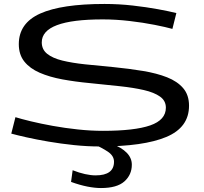

<svg xmlns="http://www.w3.org/2000/svg" viewBox="-20 -730 1029 970"><path d="M871 -664 851 -584Q819 -593 761 -604.5Q703 -616 634 -624Q565 -632 499 -632Q191 -632 191 -516Q191 -480 218.5 -458Q246 -436 295 -424Q344 -412 410 -405Q476 -398 553 -391Q633 -383 702.5 -371.5Q772 -360 824 -339.5Q876 -319 905.5 -284.5Q935 -250 935 -196Q935 -86 820 -38Q705 10 485 10Q421 10 354 3Q287 -4 225.5 -14.5Q164 -25 115 -36Q66 -47 37 -55L58 -138Q87 -129 136.5 -117Q186 -105 247 -94Q308 -83 373.5 -76Q439 -69 500 -69Q660 -69 739 -96.5Q818 -124 818 -186Q818 -221 788.5 -242Q759 -263 707 -275Q655 -287 585 -294.5Q515 -302 435 -310Q360 -317 295 -329Q230 -341 180.5 -362.5Q131 -384 103 -419Q75 -454 75 -507Q75 -613 183 -661.5Q291 -710 508 -710Q581 -710 651 -702Q721 -694 778 -683.5Q835 -673 871 -664ZM347 130Q380 143 409.5 149.5Q439 156 463 156Q556 156 556 87Q556 57 524.5 36Q493 15 450 -3H546Q594 15 620 41.5Q646 68 646 102Q646 153 608.5 186.5Q571 220 490 220Q459 220 421 212.5Q383 205 339 189Z"/></svg>

Font: Georama ExtraExtended
Style: Regular
Weight: 400
Width: 8
Designer: Jean-Baptiste Levee
Foundry: Production Type
Version: Version 1.000